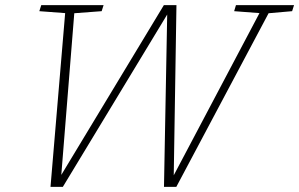

<svg xmlns="http://www.w3.org/2000/svg" viewBox="-20 -727 1164 747"><path d="M989.5 -676 891 -683.5 898 -707H1124L1116.5 -683.5L1025 -675.5L666 0H618L630.5 -670.5L224.5 0H176.5L233.5 -676L133 -683.5L140.5 -707H383L375.5 -683.5L269 -675.5L218.5 -46.5L617.5 -707H666.5L656 -45Z"/></svg>

Font: Newsreader Caption ExtraLight
Style: Italic
Weight: 275
Italic angle: -17°
Designer: Hugues Gentile
Foundry: Production Type
Version: Version 1.001